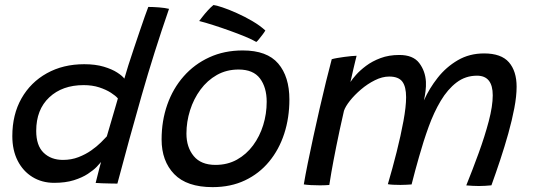

<svg xmlns="http://www.w3.org/2000/svg" viewBox="-20 -738 2152 773"><path d="M365.1 -1.5Q367.4 -10.3 371.6 -27.3Q375.8 -44.2 380.2 -61.2Q384.7 -78.2 386.9 -85.9Q382.4 -80 369.4 -66.4Q356.3 -52.9 333.7 -38Q311.1 -23.1 277.5 -12.5Q243.8 -1.9 198.2 -1.9Q148.6 -1.9 110.5 -25.5Q72.4 -49 51 -91.2Q29.6 -133.5 29.6 -190.1Q29.6 -276.6 66.4 -341.7Q103.3 -406.7 168.7 -443.1Q234.1 -479.5 319 -479.5Q364.3 -479.5 397.7 -469.5Q431.1 -459.5 452.1 -445.8Q473.1 -432.2 480.6 -421.4Q486.6 -443.2 496.7 -475Q506.9 -506.7 518.8 -542.2Q530.8 -577.8 542.2 -611.6Q553.6 -645.3 562.9 -671.6Q572.2 -697.9 577 -710.1Q597 -710.1 620.7 -708.2Q644.4 -706.3 660.5 -702.4Q600 -527.6 550.2 -353.3Q500.4 -179.1 452.6 1.2Q443.2 1.2 425.8 0.8Q408.4 0.5 391.1 -0.1Q373.9 -0.8 365.1 -1.5ZM233.4 -94.2Q267.3 -94.2 296.1 -105.4Q324.8 -116.5 347.7 -132.7Q370.6 -148.9 386.4 -164.6Q402.2 -180.2 410 -188.9Q413.4 -200.7 419.7 -221.9Q425.9 -243.1 432.8 -266.7Q439.7 -290.3 445.7 -310.8Q451.7 -331.3 454.6 -341.7Q445.9 -352.2 426.5 -364.7Q407.1 -377.2 379.3 -386.3Q351.5 -395.3 316.6 -395.3Q230.9 -395.3 178.4 -346.1Q125.8 -296.8 125.8 -211.1Q125.8 -151.9 155.6 -123.1Q185.4 -94.2 233.4 -94.2Z M836 15.4Q732.1 15.4 681.3 -37.1Q630.6 -89.6 630.6 -176.6Q630.6 -251.6 653.5 -316.7Q676.4 -381.8 719.5 -430.7Q762.5 -479.6 822.7 -507.2Q882.9 -534.9 957.4 -534.9Q1055.1 -534.9 1100.1 -482.2Q1145.1 -429.4 1145.1 -337.4Q1145.1 -263.6 1124.3 -199.7Q1103.5 -135.8 1063.5 -87.4Q1023.5 -38.9 966.2 -11.8Q908.9 15.4 836 15.4ZM847.7 -74.1Q895.9 -74.1 934 -95.3Q972.1 -116.6 998.9 -152.8Q1025.6 -188.9 1039.7 -234.4Q1053.7 -279.8 1053.7 -328.2Q1053.7 -386.2 1026.7 -422.1Q999.6 -458.1 940.5 -458.1Q892 -458.1 853.2 -436.2Q814.4 -414.2 787.1 -377.1Q759.7 -340 745.2 -294Q730.6 -247.9 730.6 -200Q730.6 -145.2 759.9 -109.7Q789.1 -74.1 847.7 -74.1ZM839.4 -717.8Q849.9 -716.9 875.6 -708.3Q901.2 -699.8 933.4 -685.3Q965.7 -670.9 996.5 -652.8Q1027.3 -634.7 1048.3 -615.2Q1044.1 -607.9 1036.5 -597.9Q1028.9 -587.9 1022 -579.5Q1015.1 -571.1 1011.9 -569.1Q995.4 -578.9 966.6 -590.8Q937.8 -602.6 904.1 -614.7Q870.3 -626.8 838.1 -637.1Q805.9 -647.4 781.9 -653.4Q786.4 -658.9 795.3 -670.7Q804.3 -682.4 816 -695.3Q827.7 -708.3 839.4 -717.8Z M1203.1 4.4Q1209.1 -31.6 1219.2 -81.5Q1229.2 -131.3 1241.6 -187.8Q1254 -244.4 1267 -301.5Q1280.1 -358.6 1292.7 -409.9Q1305.4 -461.2 1315.6 -499.6Q1323.8 -502.1 1337.2 -504.4Q1350.7 -506.8 1365.8 -508.8Q1380.8 -510.8 1394.2 -512.1Q1407.7 -513.5 1415.7 -513.5Q1413.7 -505.6 1410 -490.5Q1406.3 -475.4 1402.4 -458.6Q1398.5 -441.7 1395.4 -427.7Q1392.3 -413.6 1390.8 -407.8Q1397.4 -418.5 1413.3 -436.5Q1429.2 -454.5 1453.9 -473Q1478.6 -491.6 1512.1 -504.1Q1545.6 -516.7 1587.6 -516.7Q1643.2 -516.7 1667.8 -484.3Q1692.4 -451.9 1694.8 -408.7Q1695.6 -390.2 1693.2 -370.9Q1690.8 -351.7 1686.7 -333.8Q1708.1 -381.7 1742.1 -424.9Q1776.1 -468.1 1823 -495.5Q1869.8 -522.9 1928.9 -522.9Q1998 -522.9 2029 -487.2Q2059.9 -451.5 2059.9 -388.8Q2059.9 -350.9 2050.7 -302.7Q2041.5 -254.4 2026.6 -201Q2011.6 -147.5 1993.8 -93.9Q1976 -40.3 1958.5 8.1Q1946.4 9.4 1933.8 10.1Q1921.1 10.9 1908.5 10.9Q1896.3 10.9 1883.1 10.2Q1869.9 9.5 1857.2 8.4Q1882.5 -54.1 1907.1 -121.6Q1931.7 -189.1 1947.8 -250.2Q1963.8 -311.2 1963.8 -354.2Q1963.8 -433.3 1900.5 -433.3Q1854 -433.3 1818.1 -405.9Q1782.2 -378.6 1754.5 -332.2Q1726.8 -285.8 1705.6 -227.2Q1684.4 -168.6 1667 -106.4Q1659.4 -80.2 1651.8 -51.9Q1644.3 -23.6 1637.1 4.5Q1629.2 5 1616.9 5.8Q1604.7 6.5 1592.2 6.5Q1577.7 6.5 1563.1 5.8Q1548.6 5 1541.5 3.5Q1560.2 -59.8 1576.9 -126.1Q1593.6 -192.4 1604.3 -250.6Q1615 -308.7 1615 -346.6Q1615 -389.3 1599.7 -409.5Q1584.3 -429.8 1546.9 -429.8Q1518.9 -429.8 1489.2 -414.9Q1459.5 -400.1 1433.3 -377.8Q1407.1 -355.4 1388.7 -332.2Q1370.4 -308.9 1364.8 -291.8Q1346.5 -212 1333.8 -148.3Q1321.1 -84.6 1314.1 -44.3Q1307.1 -4 1305.8 6.7Q1301.2 7.2 1289.3 7.7Q1277.4 8.2 1268.6 8.2Q1249.6 8.2 1231.2 7.2Q1212.9 6.1 1203.1 4.4Z"/></svg>

Font: Grandstander Thin
Style: Italic
Weight: 100
Italic angle: -15°
Designer: Tyler Finck
Foundry: Etcetera Type Co
Version: Version 1.200